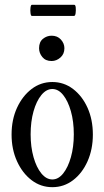

<svg xmlns="http://www.w3.org/2000/svg" viewBox="-20 -765 433 796"><path d="M197 11Q149 11 111 -18Q73 -47 50.5 -96.5Q28 -146 28 -207Q28 -269 50.5 -318Q73 -367 111 -396Q149 -425 197 -425Q245 -425 283 -396Q321 -367 343 -318Q365 -269 365 -207Q365 -146 343 -96.5Q321 -47 283 -18Q245 11 197 11ZM197 -21Q222 -21 242 -46Q262 -71 274 -113.5Q286 -156 286 -208Q286 -261 274 -303.5Q262 -346 242 -371Q222 -396 197 -396Q172 -396 151.5 -371Q131 -346 119 -303.5Q107 -261 107 -208Q107 -156 119 -113.5Q131 -71 151.5 -46Q172 -21 197 -21ZM194 -512Q169 -512 155.5 -528.5Q142 -545 142 -565Q142 -591 158 -604Q174 -617 194 -617Q218 -617 232.5 -601Q247 -585 247 -565Q247 -541 230.5 -526.5Q214 -512 194 -512ZM112 -699Q108 -699 106.5 -710.5Q105 -722 106.5 -733.5Q108 -745 112 -745H288Q293 -745 294 -733.5Q295 -722 293.5 -710.5Q292 -699 287 -699Z"/></svg>

Font: Junicode Two Beta Condensed
Style: Regular
Weight: 400
Width: 3
Designer: Peter S. Baker
Foundry: Briery Creek Software
Version: Version 1.053; ttfautohint (v1.8.4)